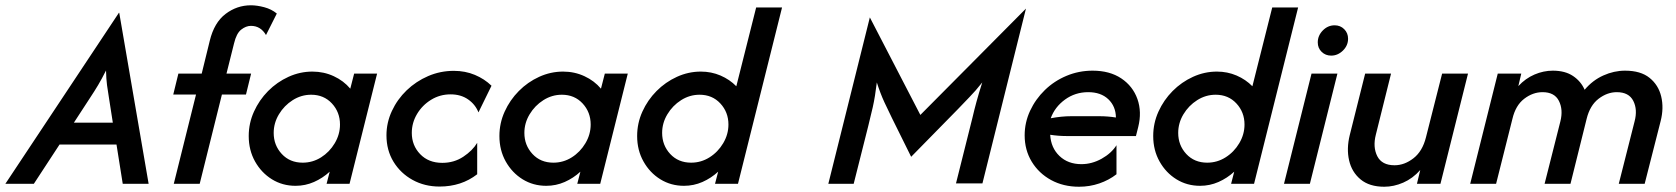

<svg xmlns="http://www.w3.org/2000/svg" viewBox="-62 -695 6339 726"><path d="M-41.7 0 387.5 -646.5H388.9L500 0H402.1L378.5 -148.6H163.2L66 0ZM217.4 -231.2H364.6L350 -325Q345.8 -349.3 342.7 -372.9Q339.6 -396.5 338.9 -428.5Q322.9 -396.5 309 -373.3Q295.1 -350 278.5 -325Z M595.1 0 679.2 -337.5H593.1L612.5 -416.7H700.7L731.2 -541Q747.9 -609.7 791 -642.4Q834 -675 886.8 -675Q909.7 -675 937.2 -667.7Q964.6 -660.4 984.7 -643.8L943.8 -562.5Q923.6 -597.2 886.8 -597.2Q868.1 -597.2 850 -583Q831.9 -568.8 822.9 -530.6L794.4 -416.7H887.5L868.1 -337.5H777.1L693.1 0Z M1055.6 7.6Q1006.2 7.6 966.3 -17Q926.4 -41.7 902.4 -84.4Q878.5 -127.1 878.5 -180.6Q878.5 -229.2 898.3 -272.9Q918.1 -316.7 951.7 -350.7Q985.4 -384.7 1028.8 -404.5Q1072.2 -424.3 1119.4 -424.3Q1162.5 -424.3 1200 -406.9Q1237.5 -389.6 1262.5 -359.7L1277.1 -416.7H1363.9L1259.7 0H1172.9L1184.7 -45.8Q1158.3 -21.5 1125.3 -6.9Q1092.4 7.6 1055.6 7.6ZM1082.6 -79.9Q1120.1 -79.9 1152.1 -100Q1184 -120.1 1203.8 -153.5Q1223.6 -186.8 1223.6 -224.3Q1223.6 -270.8 1193.1 -303.8Q1162.5 -336.8 1114.6 -336.8Q1077.1 -336.8 1044.8 -316.3Q1012.5 -295.8 992.7 -262.8Q972.9 -229.9 972.9 -192.4Q972.9 -145.8 1003.5 -112.8Q1034 -79.9 1082.6 -79.9Z M1600 10.4Q1543.7 10.4 1498.3 -14.6Q1452.8 -39.6 1426 -83.3Q1399.3 -127.1 1399.3 -183.3Q1399.3 -231.2 1419.8 -275.3Q1440.3 -319.4 1475.7 -353.5Q1511.1 -387.5 1556.9 -407.3Q1602.8 -427.1 1654.2 -427.1Q1697.2 -427.1 1733.7 -411.8Q1770.1 -396.5 1796.5 -370.8L1747.2 -270.1Q1735.4 -300 1708 -319.1Q1680.6 -338.2 1641.7 -338.2Q1601.4 -338.2 1568.1 -317.7Q1534.7 -297.2 1514.9 -263.9Q1495.1 -230.6 1495.1 -192.4Q1495.1 -145.1 1526.7 -112.2Q1558.3 -79.2 1610.4 -79.2Q1654.9 -79.2 1689.9 -102.4Q1725 -125.7 1742.4 -154.9V-36.1Q1682.6 10.4 1600 10.4Z M2003.5 7.6Q1954.2 7.6 1914.2 -17Q1874.3 -41.7 1850.3 -84.4Q1826.4 -127.1 1826.4 -180.6Q1826.4 -229.2 1846.2 -272.9Q1866 -316.7 1899.7 -350.7Q1933.3 -384.7 1976.7 -404.5Q2020.1 -424.3 2067.4 -424.3Q2110.4 -424.3 2147.9 -406.9Q2185.4 -389.6 2210.4 -359.7L2225 -416.7H2311.8L2207.6 0H2120.8L2132.6 -45.8Q2106.2 -21.5 2073.3 -6.9Q2040.3 7.6 2003.5 7.6ZM2030.6 -79.9Q2068.1 -79.9 2100 -100Q2131.9 -120.1 2151.7 -153.5Q2171.5 -186.8 2171.5 -224.3Q2171.5 -270.8 2141 -303.8Q2110.4 -336.8 2062.5 -336.8Q2025 -336.8 1992.7 -316.3Q1960.4 -295.8 1940.6 -262.8Q1920.8 -229.9 1920.8 -192.4Q1920.8 -145.8 1951.4 -112.8Q1981.9 -79.9 2030.6 -79.9Z M2524.3 7.6Q2475 7.6 2435.1 -17Q2395.1 -41.7 2371.2 -84.4Q2347.2 -127.1 2347.2 -180.6Q2347.2 -229.2 2367 -272.9Q2386.8 -316.7 2420.5 -350.7Q2454.2 -384.7 2497.6 -404.5Q2541 -424.3 2588.2 -424.3Q2627.8 -424.3 2662.5 -409.4Q2697.2 -394.4 2722.2 -368.8L2797.2 -666.7H2895.1L2728.5 0H2641.7L2653.5 -45.8Q2627.1 -21.5 2594.1 -6.9Q2561.1 7.6 2524.3 7.6ZM2551.4 -79.9Q2588.9 -79.9 2620.8 -100Q2652.8 -120.1 2672.6 -153.5Q2692.4 -186.8 2692.4 -224.3Q2692.4 -270.8 2661.8 -303.8Q2631.2 -336.8 2583.3 -336.8Q2545.8 -336.8 2513.5 -316.3Q2481.2 -295.8 2461.5 -262.8Q2441.7 -229.9 2441.7 -192.4Q2441.7 -145.8 2472.2 -112.8Q2502.8 -79.9 2551.4 -79.9Z M3070.1 0 3227.1 -629.2 3418.1 -260.4 3817.4 -662.5 3652.8 -1.4H3552.8L3615.3 -250.7Q3621.5 -277.8 3630.2 -309.7Q3638.9 -341.7 3652.1 -383.3Q3626.4 -350.7 3603.1 -327.1Q3579.9 -303.5 3560.4 -282.6L3383.3 -102.1L3310.4 -249.3Q3297.9 -274.3 3282.3 -308Q3266.7 -341.7 3253.5 -383.3Q3247.2 -329.9 3238.2 -289.9Q3229.2 -250 3220.8 -217.4L3166 0Z M4018.1 11.1Q3959 11.1 3912.5 -14.2Q3866 -39.6 3839.2 -83.7Q3812.5 -127.8 3812.5 -183.3Q3812.5 -231.9 3833 -276Q3853.5 -320.1 3888.9 -354.5Q3924.3 -388.9 3970.8 -408.3Q4017.4 -427.8 4069.4 -427.8Q4134 -427.8 4177.8 -398.6Q4221.5 -369.4 4238.9 -320.5Q4256.2 -271.5 4241.7 -213.9L4233.3 -180.6H3970.1Q3940.3 -180.6 3909 -185.4Q3911.8 -136.1 3944.1 -105.2Q3976.4 -74.3 4027.1 -74.3Q4066.7 -74.3 4103.5 -94.8Q4140.3 -115.3 4159.7 -145.8V-36.1Q4131.2 -13.9 4094.8 -1.4Q4058.3 11.1 4018.1 11.1ZM3911.1 -247.9Q3952.1 -255.6 3988.9 -255.6H4094.4Q4126.4 -255.6 4157.6 -250.7Q4156.9 -293.1 4128.8 -319.8Q4100.7 -346.5 4052.8 -346.5Q4003.5 -346.5 3964.9 -318.4Q3926.4 -290.3 3911.1 -247.9Z M4475.7 7.6Q4426.4 7.6 4386.5 -17Q4346.5 -41.7 4322.6 -84.4Q4298.6 -127.1 4298.6 -180.6Q4298.6 -229.2 4318.4 -272.9Q4338.2 -316.7 4371.9 -350.7Q4405.6 -384.7 4449 -404.5Q4492.4 -424.3 4539.6 -424.3Q4579.2 -424.3 4613.9 -409.4Q4648.6 -394.4 4673.6 -368.8L4748.6 -666.7H4846.5L4679.9 0H4593.1L4604.9 -45.8Q4578.5 -21.5 4545.5 -6.9Q4512.5 7.6 4475.7 7.6ZM4502.8 -79.9Q4540.3 -79.9 4572.2 -100Q4604.2 -120.1 4624 -153.5Q4643.8 -186.8 4643.8 -224.3Q4643.8 -270.8 4613.2 -303.8Q4582.6 -336.8 4534.7 -336.8Q4497.2 -336.8 4464.9 -316.3Q4432.6 -295.8 4412.8 -262.8Q4393.1 -229.9 4393.1 -192.4Q4393.1 -145.8 4423.6 -112.8Q4454.2 -79.9 4502.8 -79.9Z M4793.1 0 4897.2 -416.7H4995.1L4891 0ZM4971.5 -484.7Q4950 -484.7 4935.4 -499Q4920.8 -513.2 4920.8 -534.7Q4920.8 -560.4 4939.9 -579.9Q4959 -599.3 4984.7 -599.3Q5006.2 -599.3 5020.8 -584.7Q5035.4 -570.1 5035.4 -548.6Q5035.4 -522.9 5016 -503.8Q4996.5 -484.7 4971.5 -484.7Z M5172.2 11.1Q5116 11.1 5082.6 -16.7Q5049.3 -44.4 5039.2 -88.9Q5029.2 -133.3 5041.7 -184L5100 -416.7H5197.9L5140.3 -185.4Q5128.5 -138.9 5145.8 -104.5Q5163.2 -70.1 5211.1 -70.1Q5248.6 -70.1 5282.6 -96.5Q5316.7 -122.9 5329.9 -175.7L5391 -416.7H5488.9L5384.7 0H5295.8L5308.3 -52.1Q5279.9 -20.1 5244.1 -4.5Q5208.3 11.1 5172.2 11.1Z M5497.2 0 5601.4 -416.7H5690.3L5679.2 -369.4Q5706.2 -398.6 5740.3 -413.2Q5774.3 -427.8 5809.7 -427.8Q5856.2 -427.8 5886.1 -407.6Q5916 -387.5 5929.9 -355.6Q5960.4 -391.7 6000.7 -409.7Q6041 -427.8 6082.6 -427.8Q6141.7 -427.8 6175.3 -400.7Q6209 -373.6 6219.4 -330.2Q6229.9 -286.8 6217.4 -237.5L6156.9 0H6059L6118.8 -236.1Q6130.6 -280.6 6113.9 -313.5Q6097.2 -346.5 6051.4 -346.5Q6015.3 -346.5 5982.6 -321.5Q5950 -296.5 5937.5 -245.8L5876.4 0H5778.5L5838.2 -236.1Q5849.3 -280.6 5832.6 -313.5Q5816 -346.5 5770.8 -346.5Q5734 -346.5 5701.4 -321.5Q5668.8 -296.5 5656.9 -245.8L5595.1 0Z"/></svg>

Font: Afacad Medium
Style: Italic
Weight: 500
Italic angle: -14°
Designer: Kristian Moeller
Foundry: Dicotype
Version: Version 1.000; ttfautohint (v1.8.4.7-5d5b)